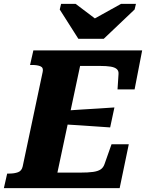

<svg xmlns="http://www.w3.org/2000/svg" viewBox="-52 -970 753 990"><path d="M352 -770H483L642 -921L649 -950H572L392 -850L473 -848L338 -950H263L256 -921ZM612 -226 565 0H-32L-15 -75H-4Q22 -75 41 -82Q60 -89 65 -112L168 -599Q173 -621 157 -628Q141 -635 114 -635H103L120 -710H681L642 -509H554L559 -586Q561 -604 550.5 -613.5Q540 -623 518.5 -626.5Q497 -630 464 -630H361L244 -80H362Q402 -80 427.5 -83.5Q453 -87 467 -96.5Q481 -106 487 -124L523 -226ZM290 -400Q331 -403 372.5 -405.5Q414 -408 455.5 -410.5Q497 -413 538 -416L516 -313Q476 -316 436 -318.5Q396 -321 355.5 -324Q315 -327 274 -329Z"/></svg>

Font: Roboto Serif
Style: Bold Italic
Weight: 700
Italic angle: -10°
Designer: Greg Gazdowicz
Foundry: Commercial Type
Version: Version 1.008